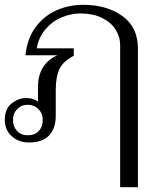

<svg xmlns="http://www.w3.org/2000/svg" viewBox="-20 -583 657 799"><path d="M480 -395Q480 -430 460.5 -460.5Q441 -491 403.5 -509Q366 -527 315 -527Q275 -527 236 -510.5Q197 -494 169 -461Q141 -428 133 -382H287V-351Q244 -329 228 -297Q212 -265 212 -208V-101Q212 -48 184 -19Q156 10 100 10Q58 10 29 -16Q0 -42 0 -84Q0 -130 28.5 -152.5Q57 -175 89 -175Q120 -175 138 -160V-220Q138 -317 219 -353H86Q93 -423 128.5 -470.5Q164 -518 216 -540.5Q268 -563 326 -563Q424 -563 489 -516.5Q554 -470 554 -381V196H480ZM158 -84Q158 -111 140 -129Q122 -147 95 -147Q69 -147 51.5 -129Q34 -111 34 -84Q34 -57 50.5 -38.5Q67 -20 95 -20Q125 -20 141.5 -38Q158 -56 158 -84Z"/></svg>

Font: Taviraj Light
Style: Regular
Weight: 300
Designer: Katatrad Team
Foundry: CadsonDemak
Version: Version 1.001